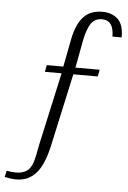

<svg xmlns="http://www.w3.org/2000/svg" viewBox="-69 -768 613 917"><g transform="rotate(5 237.5 -309.5)"><path d="M247.1 -583 221.2 -449.2H142.1L135.7 -416.5H215.8L139.2 -68.8Q135.3 -51.3 133.8 -42Q129.9 -21 128.9 -15.6Q127 -6.8 123 8.3Q119.6 21 115.2 30.8Q112.3 36.6 104.5 48.3Q98.6 56.6 88.9 62.5Q79.6 67.9 67.9 71.3Q56.2 74.7 39.6 74.7Q18.1 74.7 -4.9 69.8L-11.7 100.1Q18.6 107.4 43.9 107.4Q102.5 107.4 139.6 64.9Q175.8 23.4 195.8 -68.4L272 -416.5H389.2L395.5 -449.2H279.3L304.2 -582.5Q314.9 -636.7 333.5 -664.1Q351.6 -690.4 385.7 -690.4Q442.4 -690.4 442.4 -612.3H486.8Q486.8 -673.3 459 -699.7Q430.2 -726.1 384.8 -726.1Q326.7 -726.1 293.9 -690.4Q261.2 -654.8 247.1 -583Z"/></g></svg>

Font: My Font
Style: ExtraLight
Weight: 500
Designer: Vernon Adams
Foundry: newtypography
Version: Version 0.001